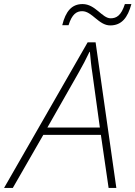

<svg xmlns="http://www.w3.org/2000/svg" viewBox="-71 -924 666 944"><path d="M235 -800H266C283 -855 306 -869 333 -869C382 -869 414 -799 471 -799C527 -799 557 -837 575 -904H543C525 -848 502 -834 473 -834C431 -834 398 -904 335 -904C282 -904 252 -869 235 -800ZM-51 0H-8L142 -261H425L463 0H501L399 -716H360ZM162 -297 314 -564C334 -599 353 -635 369 -669H371C374 -635 378 -595 383 -565L420 -297Z"/></svg>

Font: Noto Sans ExtraLight
Style: Italic
Weight: 200
Italic angle: -12°
Designer: Monotype Design Team
Foundry: Monotype Imaging Inc.
Version: Version 2.013